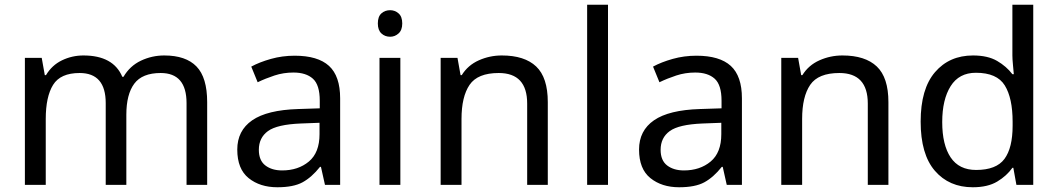

<svg xmlns="http://www.w3.org/2000/svg" viewBox="-20 -780 4464 810"><path d="M673 -546Q764 -546 809 -499.5Q854 -453 854 -349V0H767V-345Q767 -472 658 -472Q580 -472 546.5 -427Q513 -382 513 -296V0H426V-345Q426 -472 316 -472Q235 -472 204 -422Q173 -372 173 -278V0H85V-536H156L169 -463H174Q199 -505 241.5 -525.5Q284 -546 332 -546Q458 -546 496 -456H501Q528 -502 574.5 -524Q621 -546 673 -546Z M1223 -545Q1321 -545 1368 -502Q1415 -459 1415 -365V0H1351L1334 -76H1330Q1295 -32 1256.5 -11Q1218 10 1150 10Q1077 10 1029 -28.5Q981 -67 981 -149Q981 -229 1044 -272.5Q1107 -316 1238 -320L1329 -323V-355Q1329 -422 1300 -448Q1271 -474 1218 -474Q1176 -474 1138 -461.5Q1100 -449 1067 -433L1040 -499Q1075 -518 1123 -531.5Q1171 -545 1223 -545ZM1249 -259Q1149 -255 1110.5 -227Q1072 -199 1072 -148Q1072 -103 1099.5 -82Q1127 -61 1170 -61Q1238 -61 1283 -98.5Q1328 -136 1328 -214V-262Z M1626 -737Q1646 -737 1661.5 -723.5Q1677 -710 1677 -681Q1677 -653 1661.5 -639Q1646 -625 1626 -625Q1604 -625 1589 -639Q1574 -653 1574 -681Q1574 -710 1589 -723.5Q1604 -737 1626 -737ZM1669 -536V0H1581V-536Z M2097 -546Q2193 -546 2242 -499.5Q2291 -453 2291 -349V0H2204V-343Q2204 -472 2084 -472Q1995 -472 1961 -422Q1927 -372 1927 -278V0H1839V-536H1910L1923 -463H1928Q1954 -505 2000 -525.5Q2046 -546 2097 -546Z M2545 0H2457V-760H2545Z M2918 -545Q3016 -545 3063 -502Q3110 -459 3110 -365V0H3046L3029 -76H3025Q2990 -32 2951.5 -11Q2913 10 2845 10Q2772 10 2724 -28.5Q2676 -67 2676 -149Q2676 -229 2739 -272.5Q2802 -316 2933 -320L3024 -323V-355Q3024 -422 2995 -448Q2966 -474 2913 -474Q2871 -474 2833 -461.5Q2795 -449 2762 -433L2735 -499Q2770 -518 2818 -531.5Q2866 -545 2918 -545ZM2944 -259Q2844 -255 2805.5 -227Q2767 -199 2767 -148Q2767 -103 2794.5 -82Q2822 -61 2865 -61Q2933 -61 2978 -98.5Q3023 -136 3023 -214V-262Z M3534 -546Q3630 -546 3679 -499.5Q3728 -453 3728 -349V0H3641V-343Q3641 -472 3521 -472Q3432 -472 3398 -422Q3364 -372 3364 -278V0H3276V-536H3347L3360 -463H3365Q3391 -505 3437 -525.5Q3483 -546 3534 -546Z M4084 10Q3984 10 3924 -59.5Q3864 -129 3864 -267Q3864 -405 3924.5 -475.5Q3985 -546 4085 -546Q4147 -546 4186.5 -523Q4226 -500 4251 -467H4257Q4256 -480 4253.5 -505.5Q4251 -531 4251 -546V-760H4339V0H4268L4255 -72H4251Q4227 -38 4187 -14Q4147 10 4084 10ZM4098 -63Q4183 -63 4217.5 -109.5Q4252 -156 4252 -250V-266Q4252 -366 4219 -419.5Q4186 -473 4097 -473Q4026 -473 3990.5 -416.5Q3955 -360 3955 -265Q3955 -169 3990.5 -116Q4026 -63 4098 -63Z"/></svg>

Font: Noto Sans Samaritan
Style: Regular
Weight: 400
Designer: Monotype Design Team
Foundry: Monotype Imaging Inc.
Version: Version 2.001; ttfautohint (v1.8.4.7-5d5b)